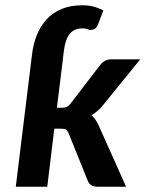

<svg xmlns="http://www.w3.org/2000/svg" viewBox="-20 -710 553 730"><path d="M217.3 -470.2 196.3 -300.3H216.3Q227.5 -300.3 234.4 -303.7Q241.2 -307.1 248.5 -316.4L361.3 -463.4Q369.6 -473.6 379.6 -479Q389.6 -484.4 403.8 -484.4H513.2L367.7 -305.2Q350.1 -284.7 327.6 -272Q336.4 -264.6 342.8 -255.1Q349.1 -245.6 354.5 -234.4L459.5 0H352.1Q338.9 0 329.3 -4.6Q319.8 -9.3 314.5 -21L240.7 -203.6Q235.8 -214.8 230 -217.8Q224.1 -220.7 210.9 -220.7H186.5L159.7 0H40L97.7 -470.2L101.6 -502Q106.4 -543 120.4 -577.4Q134.3 -611.8 157.7 -637Q181.2 -662.1 214.6 -676Q248 -689.9 292.5 -689.9Q315.9 -689.9 334.2 -685.3Q352.5 -680.7 373 -670.4L353.5 -619.1Q348.1 -605 340.6 -600.6Q333 -596.2 324.7 -596.2Q317.9 -596.2 311.5 -599.1Q305.2 -602.1 292.5 -602.1Q262.2 -602.1 245.1 -581.1Q228 -560.1 222.7 -515.6Z"/></svg>

Font: Carlito
Style: Bold Italic
Weight: 700
Italic angle: -7°
Designer: Lukasz Dziedzic
Foundry: tyPoland Lukasz Dziedzic
Version: Version 1.104